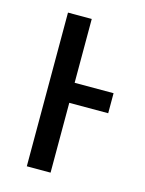

<svg xmlns="http://www.w3.org/2000/svg" viewBox="-89 -593 488 648"><g transform="rotate(15 155.5 -268.5)"><path d="M151 -537V-314H287V-244H151V0H68V-537Z"/></g></svg>

Font: Noto Sans Display Condensed
Style: Regular
Weight: 400
Width: 3
Designer: Monotype Design Team
Foundry: Monotype Imaging Inc.
Version: Version 2.003